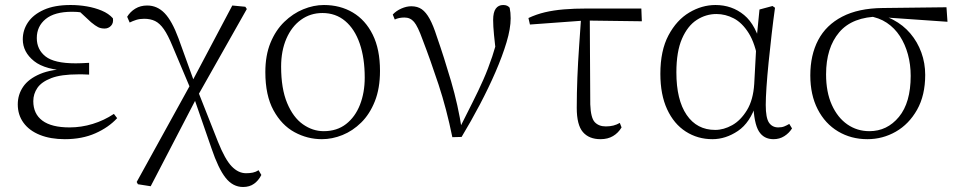

<svg xmlns="http://www.w3.org/2000/svg" viewBox="-20 -542 3826 767"><path d="M239 14Q182 14 139.5 -3Q97 -20 74 -51.5Q51 -83 51 -125Q51 -164 72.5 -195.5Q94 -227 140 -246.5Q186 -266 259 -267V-259Q161 -262 116 -298Q71 -334 71 -385Q71 -422 92 -453Q113 -484 155.5 -503Q198 -522 262 -522Q295 -522 327 -516.5Q359 -511 386.5 -499.5Q414 -488 431 -469Q434 -450 423.5 -439Q413 -428 398 -428Q383 -428 372 -433.5Q361 -439 344 -453L289 -504L343 -502L347 -485Q322 -490 305 -492.5Q288 -495 268 -495Q198 -495 162.5 -466Q127 -437 127 -390Q127 -344 162 -316.5Q197 -289 282 -289Q293 -289 305.5 -289.5Q318 -290 336 -291V-244Q318 -245 309.5 -245Q301 -245 293 -245Q224 -245 185 -230Q146 -215 129.5 -191Q113 -167 113 -138Q113 -87 149.5 -60Q186 -33 258 -33Q305 -33 350.5 -47Q396 -61 435 -87L448 -70Q414 -33 361 -9.5Q308 14 239 14Z M531 194 526 185 745 -212 908 -520 960 -515 966 -506 767 -154 582 202ZM951 205Q910 205 881 168Q852 131 825 51L754 -154H748L770 -180L851 25Q879 95 905.5 122.5Q932 150 963 150Q978 150 990 147.5Q1002 145 1013 138L1024 157Q1013 179 995 192Q977 205 951 205ZM742 -185 669 -358Q651 -402 634.5 -425.5Q618 -449 599.5 -458Q581 -467 556 -467Q538 -467 524 -462.5Q510 -458 498 -452L488 -475Q500 -495 520.5 -507.5Q541 -520 568 -520Q608 -520 637.5 -489.5Q667 -459 693 -389L758 -209H766Z M1266 14Q1208 14 1156.5 -14Q1105 -42 1072.5 -101.5Q1040 -161 1040 -254Q1040 -321 1060.5 -371Q1081 -421 1115.5 -454.5Q1150 -488 1191.5 -505Q1233 -522 1274 -522Q1339 -522 1389.5 -492Q1440 -462 1469 -403.5Q1498 -345 1498 -259Q1498 -189 1477.5 -137.5Q1457 -86 1423 -52.5Q1389 -19 1348 -2.5Q1307 14 1266 14ZM1273 -18Q1326 -18 1362.5 -46.5Q1399 -75 1418 -123.5Q1437 -172 1437 -232Q1437 -310 1417 -368Q1397 -426 1359 -458Q1321 -490 1268 -490Q1220 -490 1182.5 -463Q1145 -436 1124 -387.5Q1103 -339 1103 -276Q1103 -188 1127 -130.5Q1151 -73 1190 -45.5Q1229 -18 1273 -18Z M1787 6Q1764 -107 1732 -204Q1700 -301 1668 -384Q1649 -437 1634 -454.5Q1619 -472 1596 -472Q1573 -472 1557 -464L1549 -484Q1563 -499 1583.5 -508Q1604 -517 1623 -517Q1648 -517 1665 -505Q1682 -493 1696.5 -466.5Q1711 -440 1725 -396Q1754 -313 1782 -217.5Q1810 -122 1825 -24H1812L1818 -34Q1845 -88 1868 -133.5Q1891 -179 1910.5 -223Q1930 -267 1946.5 -316.5Q1963 -366 1978 -427L1964 -311Q1957 -366 1953.5 -402Q1950 -438 1950 -462Q1950 -493 1960.5 -507.5Q1971 -522 1990 -522Q2000 -522 2006 -519Q2012 -516 2016 -511Q2018 -501 2019 -491Q2020 -481 2020 -469Q2020 -428 2003.5 -373Q1987 -318 1959.5 -254.5Q1932 -191 1897 -124.5Q1862 -58 1824 5Z M2097 -444 2091 -470Q2123 -485 2157 -493Q2191 -501 2232 -504.5Q2273 -508 2326 -508H2542L2544 -457L2316 -460ZM2379 14Q2333 14 2308.5 -14.5Q2284 -43 2284 -111Q2284 -170 2286.5 -232.5Q2289 -295 2293.5 -358Q2298 -421 2302 -481H2336L2338 -125Q2340 -71 2356 -54Q2372 -37 2400 -37Q2417 -37 2430.5 -40.5Q2444 -44 2456 -51L2463 -33Q2450 -11 2429 1.5Q2408 14 2379 14Z M2826 14Q2767 14 2719.5 -16.5Q2672 -47 2645 -105.5Q2618 -164 2618 -247Q2618 -340 2650.5 -401Q2683 -462 2733.5 -492Q2784 -522 2838 -522Q2904 -522 2952.5 -482Q3001 -442 3023 -349H3031L3009 -296Q2997 -368 2971 -409.5Q2945 -451 2911.5 -468.5Q2878 -486 2842 -486Q2800 -486 2763.5 -462.5Q2727 -439 2704.5 -387.5Q2682 -336 2682 -253Q2682 -143 2723 -83Q2764 -23 2837 -23Q2871 -23 2905 -42Q2939 -61 2964 -102Q2989 -143 2993 -207L3003 -393L3014 -504L3066 -518L3076 -511Q3069 -461 3062.5 -404.5Q3056 -348 3050.5 -293.5Q3045 -239 3042 -194.5Q3039 -150 3039 -123Q3039 -71 3052 -52Q3065 -33 3089 -33Q3103 -33 3113 -37Q3123 -41 3133 -47L3144 -29Q3132 -10 3113 2Q3094 14 3070 14Q3031 14 3011.5 -17.5Q2992 -49 2989 -128H3001Q2977 -52 2928 -19Q2879 14 2826 14Z M3445 14Q3380 14 3328 -17Q3276 -48 3246.5 -105.5Q3217 -163 3217 -241Q3217 -322 3248.5 -382Q3280 -442 3344.5 -475.5Q3409 -509 3506 -510L3761 -513L3765 -455L3507 -473L3494 -476Q3385 -475 3332.5 -413Q3280 -351 3280 -245Q3280 -174 3303 -123Q3326 -72 3365 -45Q3404 -18 3453 -18Q3524 -18 3571 -75Q3618 -132 3618 -239Q3618 -284 3607 -324.5Q3596 -365 3575 -397.5Q3554 -430 3522.5 -451Q3491 -472 3449 -478L3459 -487Q3508 -484 3548 -463Q3588 -442 3616.5 -408.5Q3645 -375 3660.5 -332.5Q3676 -290 3676 -243Q3676 -161 3643.5 -103.5Q3611 -46 3558.5 -16Q3506 14 3445 14Z"/></svg>

Font: Noto Serif KR ExtraLight
Style: Regular
Weight: 200
Designer: Ryoko NISHIZUKA 西塚涼子 (kana & ideographs); Frank Grießhammer (Latin, Greek & Cyrillic); Wenlong ZHANG 张文龙 (bopomofo); San
Foundry: Adobe
Version: Version 2.002-H1;hotconv 1.1.0;makeotfexe 2.6.0